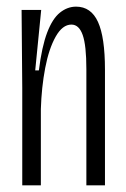

<svg xmlns="http://www.w3.org/2000/svg" viewBox="-20 -558 378 578"><path d="M47 0V-293L45 -528H104L86 -346H97Q106 -418 122 -460Q138 -502 160.5 -520Q183 -538 209 -538Q254 -538 275 -492Q296 -446 296 -348V0H240V-350Q240 -421 229 -452.5Q218 -484 195 -484Q168 -484 147.5 -447.5Q127 -411 116 -353Q105 -295 103 -230V0Z"/></svg>

Font: Bricolage Grotesque 72pt Condensed ExtraLight
Style: Regular
Weight: 250
Width: 3
Designer: Mathieu Triay
Foundry: Atelier Triay
Version: Version 1.001;gftools[0.9.33.dev8+g029e19f]